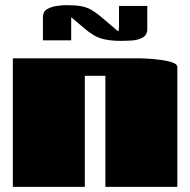

<svg xmlns="http://www.w3.org/2000/svg" viewBox="-20 -727 740 747"><path d="M310 0H30V-500H530Q538 -500 560.5 -498.5Q583 -497 608.5 -493.5Q634 -490 652 -483.5Q670 -477 670 -466V0H390V-432H310ZM257 -570H147V-660Q147 -682 163.5 -691.5Q180 -701 201.5 -704Q223 -707 238 -707Q273 -707 295 -703Q317 -699 334 -689.5Q351 -680 369 -665Q387 -650 414 -627Q421 -621 427 -615.5Q433 -610 441 -605Q443 -611 443 -628.5Q443 -646 443 -653V-704H553V-614Q553 -591 535 -581Q517 -571 493.5 -569.5Q470 -568 453 -568Q414 -568 388.5 -573.5Q363 -579 344 -590.5Q325 -602 305 -619.5Q285 -637 257 -660Z"/></svg>

Font: Gajraj One
Style: Regular
Weight: 400
Designer: Saurabh Sharma
Foundry: Saurabh Sharma
Version: Version 1.000